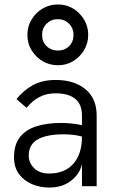

<svg xmlns="http://www.w3.org/2000/svg" viewBox="-20 -836 525 862"><path d="M201 6Q159 6 123 -9.5Q87 -25 65 -55Q43 -85 43 -130Q43 -187 69.5 -220.5Q96 -254 143.5 -269Q191 -284 253 -284Q303 -284 348 -274V-317Q348 -368 317.5 -392.5Q287 -417 230 -417Q188 -417 157 -400.5Q126 -384 99 -352L54 -391Q84 -429 126.5 -453Q169 -477 230 -477Q313 -477 363.5 -435.5Q414 -394 414 -317V0H348V-99Q338 -55 299 -24.5Q260 6 201 6ZM201 -57Q270 -57 309 -100.5Q348 -144 348 -223Q311 -233 266 -233Q189 -233 149 -210Q109 -187 109 -137Q109 -105 133 -81Q157 -57 201 -57ZM240 -543Q204 -543 173 -560.5Q142 -578 122.5 -609Q103 -640 103 -679Q103 -717 121.5 -748Q140 -779 171 -797.5Q202 -816 240 -816Q278 -816 308.5 -797.5Q339 -779 357.5 -748Q376 -717 376 -679Q376 -642 357.5 -611Q339 -580 308.5 -561.5Q278 -543 240 -543ZM240 -609Q270 -609 290 -628.5Q310 -648 310 -679Q310 -710 289.5 -730Q269 -750 240 -750Q210 -750 189.5 -730Q169 -710 169 -679Q169 -648 189.5 -628.5Q210 -609 240 -609Z"/></svg>

Font: Lil Grotesk
Style: Regular
Weight: 400
Designer: Bastien Sozeau
Foundry: NBR — Bastien Sozeau
Version: Version 4.002; ttfautohint (v1.8.4.7-5d5b)